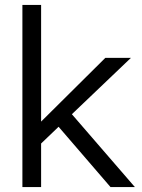

<svg xmlns="http://www.w3.org/2000/svg" viewBox="-20 -760 577 780"><path d="M71 0V-740H147V-266L408 -525H512L272 -296L528 0H429L218 -245L147 -177V0Z"/></svg>

Font: Easer Grotesk Light
Style: Regular
Weight: 300
Designer: Boardeaser, Bonnie Shaver-Troup, Thomas Jockin
Foundry: Lexend
Version: Version 1.008;Glyphs 3.1.2 (3151)